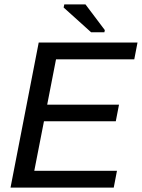

<svg xmlns="http://www.w3.org/2000/svg" viewBox="-20 -852 644 872"><path d="M27.8 0 155.8 -658.7H604.5L589.8 -582.5H234.4L194.3 -376.5H520.5L505.9 -301.3H179.7L135.7 -76.2H511.2L496.6 0ZM393.6 -705.6 269 -817.9 272 -832H368.2L456.1 -715.3L454.1 -705.6Z"/></svg>

Font: Cousine
Style: Italic
Weight: 400
Italic angle: -12°
Monospace: yes
Designer: Steve Matteson
Foundry: Monotype Imaging Inc.
Version: Version 1.21